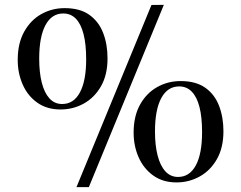

<svg xmlns="http://www.w3.org/2000/svg" viewBox="-20 -771 994 791"><path d="M295 0 604 -750.5 655 -751 346 0ZM229.5 -320Q173.5 -320 134 -347.8Q94.5 -375.5 73.8 -422.2Q53 -469 53 -524.5Q53 -592.5 79.5 -640.2Q106 -688 150 -712.8Q194 -737.5 246.5 -737.5Q309.5 -737.5 348.2 -709.8Q387 -682 405 -635.2Q423 -588.5 423 -530.5Q423 -462.5 396 -415.5Q369 -368.5 325 -344.2Q281 -320 229.5 -320ZM236 -342.5Q283.5 -342.5 309.2 -390.2Q335 -438 335 -526.5Q335 -588.5 324.2 -630.5Q313.5 -672.5 292.5 -694Q271.5 -715.5 240.5 -715.5Q193 -715.5 167.2 -667.2Q141.5 -619 141.5 -529.5Q141.5 -473 152 -431Q162.5 -389 183.5 -365.8Q204.5 -342.5 236 -342.5ZM707 -19.5Q651 -19.5 611.5 -47.8Q572 -76 551.2 -122.8Q530.5 -169.5 530.5 -224.5Q530.5 -292.5 557 -340Q583.5 -387.5 627.5 -412.2Q671.5 -437 724 -437Q787 -437 825.8 -409.5Q864.5 -382 882.5 -335Q900.5 -288 900.5 -230.5Q900.5 -162.5 873.5 -115.2Q846.5 -68 802.5 -43.8Q758.5 -19.5 707 -19.5ZM713.5 -42Q761 -42 786.8 -89.8Q812.5 -137.5 812.5 -226.5Q812.5 -288.5 801.8 -330.2Q791 -372 770 -393.5Q749 -415 718 -415Q670.5 -415 644.5 -367Q618.5 -319 618.5 -229Q618.5 -173 629.2 -130.8Q640 -88.5 661.2 -65.2Q682.5 -42 713.5 -42Z"/></svg>

Font: Merriweather 144pt Medium
Style: Regular
Weight: 500
Version: Version 2.100